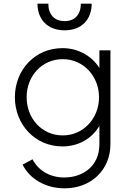

<svg xmlns="http://www.w3.org/2000/svg" viewBox="-20 -805 703 1045"><path d="M331 220C477 220 581 119 581 -20V-531H521V-435C479 -501 406 -543 320 -543C170 -543 61 -424 61 -276C61 -127 171 -8 320 -8C406 -8 480 -50 521 -120V-20C521 102 428 161 330 161C248 161 187 120 157 62L103 91C140 166 225 220 331 220ZM125 -276C125 -390 207 -483 322 -483C434 -483 519 -390 519 -276C519 -161 434 -68 322 -68C207 -68 125 -161 125 -276ZM184 -785C184 -700 238 -640 332 -640C425 -640 479 -700 479 -785H420C420 -727 388 -690 332 -690C275 -690 243 -727 243 -785Z"/></svg>

Font: Mluvka Light
Style: Regular
Weight: 300
Designer: Modified by Jiří Krblich, Original typeface by Gumpita Rahayu
Foundry: Gumpita Rahayu & Jiří Krblich
Version: Version 2.000;Glyphs 3.1.1 (3134)